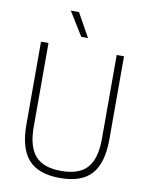

<svg xmlns="http://www.w3.org/2000/svg" viewBox="-101 -1016 849 1098"><g transform="rotate(10 323.5 -467.0)"><path d="M324 9Q198.5 9 140.5 -56Q82.5 -121 82.5 -258.5V-740H126V-252.5Q126 -139.5 172.8 -85.8Q219.5 -32 324 -32Q429 -32 475.5 -85.8Q522 -139.5 522 -252.5V-740H564.5V-258.5Q564.5 -121 507.2 -56Q450 9 324 9ZM304.5 -807 219.5 -944.5H267L343.5 -807Z"/></g></svg>

Font: Encode Sans Semi Condensed ExtraLight
Style: Regular
Weight: 200
Width: 4
Designer: Multiple Designers
Foundry: Impallari Type
Version: Version 3.000; ttfautohint (v1.8.3) -l 8 -r 50 -G 200 -x 14 